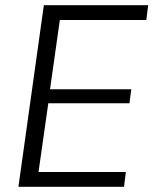

<svg xmlns="http://www.w3.org/2000/svg" viewBox="-20 -720 591 740"><path d="M112 -57H465L458 0H51L149 -700H551L544 -643H195L217 -688L169 -349L157 -376H486L479 -322H149L170 -349L122 -12Z"/></svg>

Font: Pathway Extreme 28pt Light
Style: Italic
Weight: 300
Italic angle: -8°
Designer: Eduardo Rodriguez Tunni
Foundry: Eduardo Rodriguez Tunni
Version: Version 1.001;gftools[0.9.26]